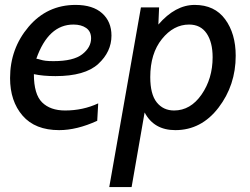

<svg xmlns="http://www.w3.org/2000/svg" viewBox="-20 -520 1020 782"><path d="M434 -375Q434 -309 380 -259.5Q326 -210 206 -210Q155 -210 118 -218Q118 -136 151.5 -103Q185 -70 245 -70Q318 -70 380 -99L376 -28Q293 10 221 10Q123 10 72 -49Q21 -108 21 -202Q21 -322 96.5 -411Q172 -500 288 -500Q358 -500 396 -466Q434 -432 434 -375ZM279 -420Q177 -420 128 -281Q135 -280 144.5 -277Q154 -274 166 -272.5Q178 -271 198 -271Q279 -271 315 -299Q351 -327 351 -364Q351 -392 331 -406Q311 -420 279 -420Z M694 10Q607 10 569 -62L516 242H425L554 -490H628L625 -420Q694 -500 773 -500Q854 -500 897 -441.5Q940 -383 940 -293Q940 -173 870 -81.5Q800 10 694 10ZM750 -420Q687 -420 639.5 -361Q592 -302 592 -206Q592 -136 618.5 -103Q645 -70 689 -70Q756 -70 801 -135Q846 -200 846 -287Q846 -348 821.5 -384Q797 -420 750 -420Z"/></svg>

Font: Cabin
Style: Italic
Weight: 400
Designer: Pablo Impallari
Foundry: Pablo Impallari. www.impallari.com Igino Marini. www.ikern.com
Version: Version 1.005